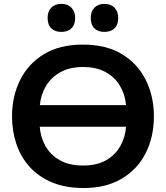

<svg xmlns="http://www.w3.org/2000/svg" viewBox="-20 -957 855 990"><path d="M411.5 12.5Q316.5 12.5 246.8 -17.2Q177 -47 131.5 -98.2Q86 -149.5 64 -216Q42 -282.5 42 -356.5Q42 -460 83.5 -544Q125 -628 206.2 -677.5Q287.5 -727 407 -727Q528.5 -727 609.8 -677.2Q691 -627.5 732.2 -543.5Q773.5 -459.5 773.5 -357Q773.5 -251 731.2 -167.5Q689 -84 608 -35.8Q527 12.5 411.5 12.5ZM408.5 -611.5Q339 -611.5 291.2 -584.8Q243.5 -558 217 -513.5Q190.5 -469 185.5 -415H630Q624.5 -471.5 597.8 -515.8Q571 -560 523.5 -585.8Q476 -611.5 408.5 -611.5ZM408.5 -103.5Q480.5 -103.5 528 -131.2Q575.5 -159 600.8 -204.5Q626 -250 630 -303.5H185Q189 -249 214.8 -203.5Q240.5 -158 288.5 -130.8Q336.5 -103.5 408.5 -103.5ZM518 -792.5Q485.5 -792.5 466.8 -810.8Q448 -829 448 -865.5Q448 -898.5 467 -917.8Q486 -937 519 -937Q552 -937 570.8 -917Q589.5 -897 589.5 -865.5Q589.5 -829 570.5 -810.8Q551.5 -792.5 518 -792.5ZM296 -792.5Q263.5 -792.5 244.5 -810.8Q225.5 -829 225.5 -865.5Q225.5 -898.5 244.5 -917.8Q263.5 -937 297 -937Q329.5 -937 348.5 -917Q367.5 -897 367.5 -865.5Q367.5 -829 348.5 -810.8Q329.5 -792.5 296 -792.5Z"/></svg>

Font: Heraclito SemiBold
Style: Regular
Weight: 600
Designer: Kostas Bartsokas (font) & Cristiano Sobral (main changes)
Foundry: Kostas Bartsokas (font) & Cristiano Sobral (main changes)
Version: Version 1.00;July 8, 2020;FontCreator 13.0.0.2655 64-bit